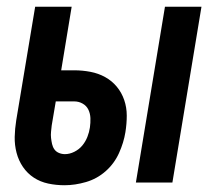

<svg xmlns="http://www.w3.org/2000/svg" viewBox="-20 -540 640 568"><path d="M382 0 468 -520H576L490 0ZM171 8Q146 8 122.5 3Q99 -2 80 -14.5Q61 -27 48 -46Q35 -65 29 -88Q23 -111 23.5 -135Q24 -159 28 -184L84 -520H192L161 -332H200Q224 -332 247.5 -327.5Q271 -323 291 -312Q311 -301 325.5 -283.5Q340 -266 347.5 -244Q355 -222 355 -198Q355 -174 351 -149Q346 -118 332 -87Q318 -56 292.5 -33.5Q267 -11 234.5 -1.5Q202 8 171 8ZM172 -84Q186 -84 200 -91Q214 -98 223.5 -109.5Q233 -121 238.5 -135Q244 -149 246 -163Q248 -177 247.5 -190.5Q247 -204 241.5 -215.5Q236 -227 224.5 -233.5Q213 -240 200 -240H145L133 -169Q132 -160 131 -150.5Q130 -141 131 -132Q132 -123 134 -114Q136 -105 141 -98Q146 -91 154.5 -87.5Q163 -84 172 -84Z"/></svg>

Font: Iosevka SS04 Semibold Extended
Style: Italic
Weight: 600
Width: 7
Italic angle: -9°
Monospace: yes
Designer: Belleve Invis
Foundry: Belleve Invis
Version: Version 19.0.0; ttfautohint (v1.8.4)